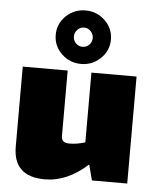

<svg xmlns="http://www.w3.org/2000/svg" viewBox="-55 -833 726 894"><g transform="rotate(5 307.5 -386.0)"><path d="M400 -572.5Q362 -536 309 -536Q256 -536 218 -572.5Q180 -609 180 -661Q180 -713 218 -749.5Q256 -786 309 -786Q362 -786 400 -749.5Q438 -713 438 -661Q438 -609 400 -572.5ZM265 -661Q265 -642 278 -629Q291 -616 309 -616Q327 -616 340 -629Q353 -642 353 -661Q353 -679 340 -692.5Q327 -706 309 -706Q291 -706 278 -692.5Q265 -679 265 -661ZM572 -500V0H407L388 -73Q292 14 188 14Q40 14 40 -126V-500H250V-193Q250 -162 287 -162Q323 -162 361 -174V-500Z"/></g></svg>

Font: Exo 2.0 Black
Style: Regular
Weight: 900
Designer: Natanael Gama
Version: Version 1.001;PS 001.001;hotconv 1.0.70;makeotf.lib2.5.58329